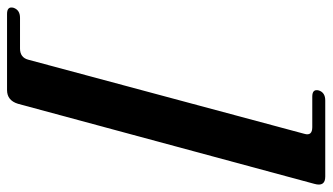

<svg xmlns="http://www.w3.org/2000/svg" viewBox="-293 -570 898 518"><g transform="rotate(90 156.0 -311.0)"><path d="M58 62 258 -683Q264.5 -704.5 240 -704.5H157.5Q136.5 -704.5 141 -722Q146.5 -739.5 168 -739.5H373.5Q401.5 -739.5 393 -710L177 89.5Q168 119 140 119H-65.5Q-86.5 119 -82 101.5Q-76 84 -55 84H28Q52 84 58 62Z"/></g></svg>

Font: Fraunces 72pt S000
Style: Bold Italic
Weight: 700
Italic angle: -16°
Version: Version 1.000; ttfautohint (v1.8.3)